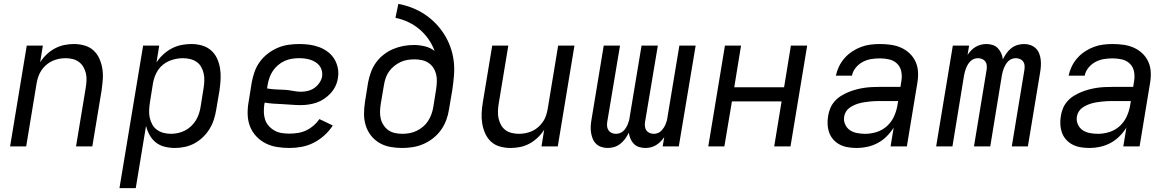

<svg xmlns="http://www.w3.org/2000/svg" viewBox="-20 -755 6040 990"><path d="M32 0 118 -520H201L187 -434Q201 -456 220.5 -474.5Q240 -493 263.5 -505.5Q287 -518 312 -523Q337 -528 361 -528Q389 -528 415.5 -520.5Q442 -513 461.5 -495.5Q481 -478 492 -453.5Q503 -429 507.5 -402Q512 -375 510 -347Q508 -319 504 -290L456 0H372L422 -302Q425 -321 426 -340Q427 -359 423 -376.5Q419 -394 410 -409.5Q401 -425 387 -435.5Q373 -446 355 -450.5Q337 -455 318 -455Q301 -455 283.5 -451.5Q266 -448 249.5 -440.5Q233 -433 218.5 -420.5Q204 -408 194 -393Q184 -378 178 -361Q172 -344 169 -327L115 0Z M596 215 718 -520H801L787 -433Q801 -455 821.5 -474Q842 -493 866 -505.5Q890 -518 915.5 -523Q941 -528 966 -528Q995 -528 1021.5 -520.5Q1048 -513 1068 -495.5Q1088 -478 1099 -454Q1110 -430 1114.5 -403Q1119 -376 1117.5 -347.5Q1116 -319 1112 -290L1095 -190Q1091 -165 1083 -139.5Q1075 -114 1061 -91Q1047 -68 1027 -48.5Q1007 -29 983 -16Q959 -3 933 2.5Q907 8 882 8Q855 8 829 1.5Q803 -5 783.5 -20.5Q764 -36 751.5 -58.5Q739 -81 733 -106L680 215ZM862 -65Q879 -65 897.5 -69Q916 -73 933 -81.5Q950 -90 964.5 -103.5Q979 -117 989 -133Q999 -149 1005 -166.5Q1011 -184 1014 -202L1030 -302Q1033 -321 1033.5 -340Q1034 -359 1030 -377Q1026 -395 1017 -410.5Q1008 -426 993.5 -436Q979 -446 960.5 -450.5Q942 -455 923 -455Q906 -455 888 -451.5Q870 -448 853 -441Q836 -434 821 -422Q806 -410 795.5 -394.5Q785 -379 778.5 -361.5Q772 -344 769 -327L753 -227Q750 -207 749 -187Q748 -167 752 -148.5Q756 -130 765 -113.5Q774 -97 789 -86Q804 -75 823 -70Q842 -65 862 -65Z M1473 8Q1440 8 1408.5 3Q1377 -2 1349.5 -16Q1322 -30 1301 -52.5Q1280 -75 1269 -103.5Q1258 -132 1257 -164.5Q1256 -197 1262 -230L1278 -330Q1283 -357 1292.5 -384.5Q1302 -412 1319.5 -436Q1337 -460 1361 -478.5Q1385 -497 1412 -508.5Q1439 -520 1467 -524Q1495 -528 1523 -528Q1550 -528 1576 -524.5Q1602 -521 1626 -512Q1650 -503 1670.5 -487.5Q1691 -472 1704 -450.5Q1717 -429 1722 -403.5Q1727 -378 1722 -351Q1719 -330 1709.5 -310.5Q1700 -291 1685 -274.5Q1670 -258 1651.5 -245.5Q1633 -233 1612.5 -226Q1592 -219 1571 -216Q1550 -213 1530 -213Q1506 -213 1483 -215Q1460 -217 1437 -218Q1414 -219 1390.5 -220.5Q1367 -222 1345 -226L1343 -218Q1340 -197 1340.5 -176.5Q1341 -156 1347 -138Q1353 -120 1366 -105.5Q1379 -91 1396 -81.5Q1413 -72 1432.5 -69Q1452 -66 1473 -66Q1494 -66 1516 -69.5Q1538 -73 1558.5 -82.5Q1579 -92 1596.5 -107Q1614 -122 1627 -141L1696 -108Q1678 -80 1652.5 -57Q1627 -34 1597.5 -19Q1568 -4 1536 2Q1504 8 1473 8ZM1533 -282Q1550 -282 1568 -286.5Q1586 -291 1601 -301.5Q1616 -312 1627 -328Q1638 -344 1641 -361Q1643 -376 1639.5 -390.5Q1636 -405 1627.5 -416Q1619 -427 1607 -434.5Q1595 -442 1581.5 -446.5Q1568 -451 1553 -453Q1538 -455 1523 -455Q1504 -455 1485 -452Q1466 -449 1448 -441Q1430 -433 1414 -419.5Q1398 -406 1387 -389.5Q1376 -373 1369.5 -354.5Q1363 -336 1360 -318L1357 -299Q1378 -295 1400.5 -294Q1423 -293 1445.5 -292Q1468 -291 1489.5 -286.5Q1511 -282 1533 -282Z M2054 8Q2023 8 1992.5 2.5Q1962 -3 1936.5 -18Q1911 -33 1893 -56Q1875 -79 1866 -107.5Q1857 -136 1857 -167Q1857 -198 1862 -230L1878 -330Q1883 -356 1892.5 -382.5Q1902 -409 1918.5 -432Q1935 -455 1958 -473Q1981 -491 2007 -502Q2033 -513 2060 -518Q2087 -523 2114 -523Q2143 -523 2171.5 -516Q2200 -509 2221 -492Q2209 -525 2189 -553.5Q2169 -582 2143 -604Q2117 -626 2085.5 -641Q2054 -656 2019 -663L2034 -735Q2071 -728 2105.5 -714.5Q2140 -701 2170 -681Q2200 -661 2225 -635.5Q2250 -610 2269.5 -579.5Q2289 -549 2301.5 -515Q2314 -481 2319 -444Q2324 -407 2321 -368Q2318 -329 2312 -290L2295 -190Q2291 -163 2281 -136Q2271 -109 2254 -85Q2237 -61 2213.5 -42.5Q2190 -24 2163.5 -12.5Q2137 -1 2109 3.5Q2081 8 2054 8ZM2055 -65Q2073 -65 2092 -68.5Q2111 -72 2128.5 -80.5Q2146 -89 2161.5 -102Q2177 -115 2187.5 -131.5Q2198 -148 2204.5 -166Q2211 -184 2214 -202L2229 -296Q2232 -316 2232.5 -335.5Q2233 -355 2228.5 -373Q2224 -391 2214 -406Q2204 -421 2189 -431Q2174 -441 2155 -445Q2136 -449 2117 -449Q2099 -449 2080.5 -446Q2062 -443 2045 -435Q2028 -427 2012.5 -414.5Q1997 -402 1986 -386.5Q1975 -371 1969 -353.5Q1963 -336 1960 -318L1943 -218Q1940 -198 1939.5 -179Q1939 -160 1943.5 -142Q1948 -124 1958.5 -108.5Q1969 -93 1983.5 -83Q1998 -73 2017 -69Q2036 -65 2055 -65Z M2612 8Q2584 8 2557.5 0.5Q2531 -7 2512 -24.5Q2493 -42 2482 -66.5Q2471 -91 2466.5 -118Q2462 -145 2463.5 -173Q2465 -201 2470 -230L2518 -520H2601L2551 -218Q2548 -199 2547.5 -180Q2547 -161 2551 -143.5Q2555 -126 2563.5 -110.5Q2572 -95 2586 -84.5Q2600 -74 2618.5 -69.5Q2637 -65 2656 -65Q2673 -65 2690.5 -68.5Q2708 -72 2724.5 -79.5Q2741 -87 2755 -99.5Q2769 -112 2779.5 -127Q2790 -142 2795.5 -159Q2801 -176 2804 -193L2858 -520H2942L2856 0H2772L2786 -86Q2772 -64 2752.5 -45.5Q2733 -27 2710 -14.5Q2687 -2 2662 3Q2637 8 2612 8Z M3113 8Q3096 8 3080 2.5Q3064 -3 3053 -14Q3042 -25 3036 -40Q3030 -55 3027.5 -71.5Q3025 -88 3026 -105Q3027 -122 3030 -139L3093 -520H3177L3111 -126Q3109 -114 3110.5 -102.5Q3112 -91 3118 -82.5Q3124 -74 3134 -69.5Q3144 -65 3156 -65Q3166 -65 3176 -68.5Q3186 -72 3194 -79.5Q3202 -87 3207.5 -96Q3213 -105 3217 -114.5Q3221 -124 3223.5 -133.5Q3226 -143 3227 -153L3288 -520H3372L3306 -126Q3304 -114 3305.5 -102.5Q3307 -91 3313 -82.5Q3319 -74 3329 -69.5Q3339 -65 3351 -65Q3361 -65 3371 -68.5Q3381 -72 3388.5 -79.5Q3396 -87 3402 -96Q3408 -105 3412 -114.5Q3416 -124 3418.5 -133.5Q3421 -143 3422 -153L3483 -520H3567L3480 0H3397L3405 -48Q3397 -36 3386 -25Q3375 -14 3362.5 -6.5Q3350 1 3336 4.5Q3322 8 3308 8Q3291 8 3275 3Q3259 -2 3248 -13.5Q3237 -25 3231 -39.5Q3225 -54 3222 -71Q3215 -55 3204 -40Q3193 -25 3178.5 -13.5Q3164 -2 3147 3Q3130 8 3113 8Z M3632 0 3718 -520H3801L3766 -305H4023L4058 -520H4142L4056 0H3972L4010 -232H3754L3715 0Z M4399 8H4398Q4376 8 4353.5 4.5Q4331 1 4312 -8.5Q4293 -18 4278.5 -33.5Q4264 -49 4256.5 -69Q4249 -89 4247.5 -111.5Q4246 -134 4250 -157Q4253 -177 4261 -196.5Q4269 -216 4283.5 -232.5Q4298 -249 4316.5 -260.5Q4335 -272 4354.5 -280Q4374 -288 4394.5 -293.5Q4415 -299 4435 -302Q4455 -305 4475.5 -306Q4496 -307 4516 -307H4623L4628 -339Q4632 -364 4627 -387.5Q4622 -411 4605.5 -427Q4589 -443 4565.5 -448.5Q4542 -454 4517 -454Q4495 -454 4472.5 -450.5Q4450 -447 4429 -436Q4408 -425 4392.5 -406Q4377 -387 4373 -365H4290Q4295 -389 4306 -412Q4317 -435 4334.5 -455Q4352 -475 4374 -489.5Q4396 -504 4420 -513Q4444 -522 4468.5 -525Q4493 -528 4517 -528Q4546 -528 4574 -524Q4602 -520 4626.5 -509Q4651 -498 4670.5 -479.5Q4690 -461 4701 -436.5Q4712 -412 4713.5 -384Q4715 -356 4710 -327L4656 0H4572L4588 -97Q4573 -73 4552 -52Q4531 -31 4505.5 -17.5Q4480 -4 4452.5 2Q4425 8 4399 8ZM4441 -65Q4470 -65 4499.5 -74Q4529 -83 4552.5 -104Q4576 -125 4589 -153Q4602 -181 4607 -210L4611 -234H4516Q4503 -234 4490 -233.5Q4477 -233 4464 -231.5Q4451 -230 4437.5 -228Q4424 -226 4411 -222.5Q4398 -219 4385.5 -213.5Q4373 -208 4361.5 -200Q4350 -192 4342.5 -180Q4335 -168 4333 -155Q4329 -134 4337.5 -114.5Q4346 -95 4362 -84Q4378 -73 4399 -69Q4420 -65 4441 -65Z M4807 0 4893 -520H4977L4969 -472Q4977 -484 4987.5 -495Q4998 -506 5011 -513.5Q5024 -521 5038 -524.5Q5052 -528 5066 -528Q5083 -528 5098.5 -523Q5114 -518 5125 -506.5Q5136 -495 5142.5 -480.5Q5149 -466 5151 -449Q5159 -465 5169.5 -480Q5180 -495 5194.5 -506.5Q5209 -518 5226.5 -523Q5244 -528 5261 -528Q5278 -528 5293.5 -522.5Q5309 -517 5320.5 -506Q5332 -495 5338 -480Q5344 -465 5346 -448.5Q5348 -432 5347 -415Q5346 -398 5343 -381L5280 0H5197L5262 -394Q5264 -406 5263 -417.5Q5262 -429 5256 -437.5Q5250 -446 5239.5 -450.5Q5229 -455 5218 -455Q5208 -455 5198 -451.5Q5188 -448 5180 -440.5Q5172 -433 5166.5 -424Q5161 -415 5157 -405.5Q5153 -396 5150.5 -386.5Q5148 -377 5146 -367L5086 0H5002L5067 -394Q5069 -406 5068 -417.5Q5067 -429 5061 -437.5Q5055 -446 5044.5 -450.5Q5034 -455 5023 -455Q5013 -455 5003 -451.5Q4993 -448 4985 -440.5Q4977 -433 4971.5 -424Q4966 -415 4962 -405.5Q4958 -396 4955.5 -386.5Q4953 -377 4951 -367L4891 0Z M5599 8H5598Q5576 8 5553.5 4.5Q5531 1 5512 -8.5Q5493 -18 5478.5 -33.5Q5464 -49 5456.5 -69Q5449 -89 5447.5 -111.5Q5446 -134 5450 -157Q5453 -177 5461 -196.5Q5469 -216 5483.5 -232.5Q5498 -249 5516.5 -260.5Q5535 -272 5554.5 -280Q5574 -288 5594.5 -293.5Q5615 -299 5635 -302Q5655 -305 5675.5 -306Q5696 -307 5716 -307H5823L5828 -339Q5832 -364 5827 -387.5Q5822 -411 5805.5 -427Q5789 -443 5765.5 -448.5Q5742 -454 5717 -454Q5695 -454 5672.5 -450.5Q5650 -447 5629 -436Q5608 -425 5592.5 -406Q5577 -387 5573 -365H5490Q5495 -389 5506 -412Q5517 -435 5534.5 -455Q5552 -475 5574 -489.5Q5596 -504 5620 -513Q5644 -522 5668.5 -525Q5693 -528 5717 -528Q5746 -528 5774 -524Q5802 -520 5826.5 -509Q5851 -498 5870.5 -479.5Q5890 -461 5901 -436.5Q5912 -412 5913.5 -384Q5915 -356 5910 -327L5856 0H5772L5788 -97Q5773 -73 5752 -52Q5731 -31 5705.5 -17.5Q5680 -4 5652.5 2Q5625 8 5599 8ZM5641 -65Q5670 -65 5699.5 -74Q5729 -83 5752.5 -104Q5776 -125 5789 -153Q5802 -181 5807 -210L5811 -234H5716Q5703 -234 5690 -233.5Q5677 -233 5664 -231.5Q5651 -230 5637.5 -228Q5624 -226 5611 -222.5Q5598 -219 5585.5 -213.5Q5573 -208 5561.5 -200Q5550 -192 5542.5 -180Q5535 -168 5533 -155Q5529 -134 5537.5 -114.5Q5546 -95 5562 -84Q5578 -73 5599 -69Q5620 -65 5641 -65Z"/></svg>

Font: Iosevka SS04 Extended
Style: Italic
Weight: 400
Width: 7
Italic angle: -9°
Monospace: yes
Designer: Belleve Invis
Foundry: Belleve Invis
Version: Version 19.0.0; ttfautohint (v1.8.4)